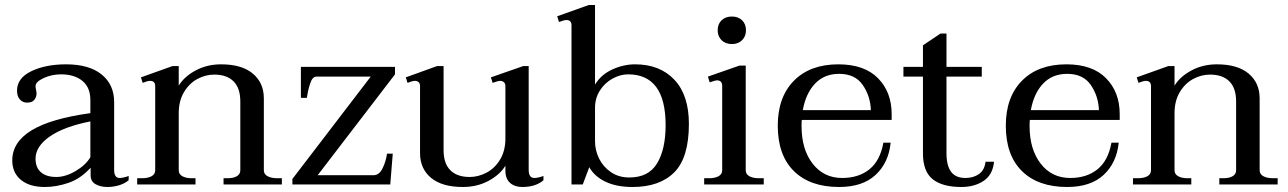

<svg xmlns="http://www.w3.org/2000/svg" viewBox="-20 -737 5147 767"><path d="M29 -96Q29 -169 105.5 -216Q182 -263 341 -285V-337Q341 -388 309 -414Q277 -440 224 -440Q186 -440 154 -425Q122 -410 122 -393Q122 -387 124 -378Q126 -369 126 -364Q126 -349 117 -338Q108 -327 88 -327Q71 -327 59.5 -339.5Q48 -352 48 -375Q48 -425 105 -452.5Q162 -480 244 -480Q336 -480 386 -439.5Q436 -399 436 -329V-58Q436 -26 458 -26Q472 -26 494 -34V-17Q479 -4 456 3Q433 10 409 10Q382 10 362 -1Q342 -12 342 -37V-67Q302 -23 253.5 -6.5Q205 10 159 10Q98 10 63.5 -18.5Q29 -47 29 -96ZM341 -109V-252Q235 -231 178.5 -191.5Q122 -152 122 -103Q122 -67 144 -48.5Q166 -30 205 -30Q242 -30 282.5 -54Q323 -78 341 -109Z M1106 -25V0H873V-25H889Q912 -25 926 -33Q940 -41 940 -57V-332Q940 -385 913 -412Q886 -439 836 -439Q801 -439 768.5 -421.5Q736 -404 715 -369Q694 -334 694 -285V-57Q694 -41 708.5 -33Q723 -25 746 -25H761V0H528V-25H547Q571 -25 585.5 -33Q600 -41 600 -57V-393Q600 -414 579 -414Q570 -414 550 -406L543 -428L669 -473H694V-395Q716 -431 761.5 -455.5Q807 -480 863 -480Q946 -480 990 -443Q1034 -406 1034 -344V-57Q1034 -41 1049 -33Q1064 -25 1088 -25Z M1148 -22 1461 -431H1244Q1228 -431 1219 -403.5Q1210 -376 1206 -346H1182V-470H1558V-440L1249 -37H1472Q1495 -37 1508.5 -65Q1522 -93 1526 -123H1549L1539 0H1148Z M2151 -34V-17Q2120 10 2066 10Q2036 10 2017.5 -6.5Q1999 -23 1999 -55V-75Q1977 -39 1931.5 -14.5Q1886 10 1829 10Q1746 10 1702 -26.5Q1658 -63 1658 -125V-393Q1658 -404 1652 -409Q1646 -414 1638 -414Q1628 -414 1608 -406L1601 -428L1726 -473H1752V-137Q1752 -84 1779 -57Q1806 -30 1856 -30Q1891 -30 1924 -47.5Q1957 -65 1978 -100Q1999 -135 1999 -184V-393Q1999 -404 1992.5 -409Q1986 -414 1978 -414Q1970 -414 1948 -406L1941 -428L2070 -473H2092V-58Q2092 -26 2115 -26Q2129 -26 2151 -34Z M2334 -69 2308 0H2263V-636Q2263 -657 2243 -657Q2233 -657 2213 -649L2206 -672L2332 -717H2357V-399Q2381 -439 2426 -459.5Q2471 -480 2517 -480Q2616 -480 2674 -418.5Q2732 -357 2732 -242Q2732 -107 2673.5 -48.5Q2615 10 2507 10Q2443 10 2399 -11Q2355 -32 2334 -69ZM2639 -237Q2639 -440 2489 -440Q2458 -440 2427 -423Q2396 -406 2376.5 -375.5Q2357 -345 2357 -306V-173Q2357 -136 2373.5 -103Q2390 -70 2421 -49Q2452 -28 2494 -28Q2571 -28 2605 -84.5Q2639 -141 2639 -237Z M2847 -616Q2847 -641 2862.5 -656Q2878 -671 2904 -671Q2929 -671 2944.5 -656Q2960 -641 2960 -616Q2960 -592 2944.5 -576.5Q2929 -561 2904 -561Q2878 -561 2862.5 -576.5Q2847 -592 2847 -616ZM2793 -25H2812Q2836 -25 2850.5 -33Q2865 -41 2865 -57V-394Q2865 -416 2844 -416Q2839 -416 2829 -412.5Q2819 -409 2815 -408L2808 -431L2934 -475H2959V-57Q2959 -41 2973.5 -33Q2988 -25 3012 -25H3031V0H2793Z M3183 -258Q3182 -250 3182 -234Q3182 -140 3226.5 -83Q3271 -26 3344 -26Q3410 -26 3453 -60.5Q3496 -95 3509 -167H3538Q3530 -87 3478 -38.5Q3426 10 3332 10Q3216 10 3151.5 -53.5Q3087 -117 3087 -235Q3087 -349 3151.5 -414.5Q3216 -480 3329 -480Q3433 -480 3487.5 -424.5Q3542 -369 3542 -281V-258ZM3187 -297H3459Q3457 -353 3426.5 -397.5Q3396 -442 3332 -442Q3273 -442 3236 -403Q3199 -364 3187 -297Z M3951 -91Q3946 -39 3909.5 -14.5Q3873 10 3820 10Q3745 10 3706 -21Q3667 -52 3667 -124V-431H3589V-470H3667V-556L3737 -603H3761V-470H3902V-431H3761V-126Q3761 -75 3779.5 -50.5Q3798 -26 3837 -26Q3868 -26 3890.5 -41.5Q3913 -57 3917 -91Z M4094 -258Q4093 -250 4093 -234Q4093 -140 4137.5 -83Q4182 -26 4255 -26Q4321 -26 4364 -60.5Q4407 -95 4420 -167H4449Q4441 -87 4389 -38.5Q4337 10 4243 10Q4127 10 4062.5 -53.5Q3998 -117 3998 -235Q3998 -349 4062.5 -414.5Q4127 -480 4240 -480Q4344 -480 4398.5 -424.5Q4453 -369 4453 -281V-258ZM4098 -297H4370Q4368 -353 4337.5 -397.5Q4307 -442 4243 -442Q4184 -442 4147 -403Q4110 -364 4098 -297Z M5084 -25V0H4851V-25H4867Q4890 -25 4904 -33Q4918 -41 4918 -57V-332Q4918 -385 4891 -412Q4864 -439 4814 -439Q4779 -439 4746.5 -421.5Q4714 -404 4693 -369Q4672 -334 4672 -285V-57Q4672 -41 4686.5 -33Q4701 -25 4724 -25H4739V0H4506V-25H4525Q4549 -25 4563.5 -33Q4578 -41 4578 -57V-393Q4578 -414 4557 -414Q4548 -414 4528 -406L4521 -428L4647 -473H4672V-395Q4694 -431 4739.5 -455.5Q4785 -480 4841 -480Q4924 -480 4968 -443Q5012 -406 5012 -344V-57Q5012 -41 5027 -33Q5042 -25 5066 -25Z"/></svg>

Font: TavirajRegular
Style: Regular
Weight: 400
Designer: Katatrad Team
Foundry: CadsonDemak
Version: Version 1.000